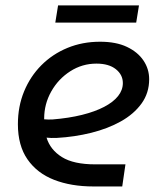

<svg xmlns="http://www.w3.org/2000/svg" viewBox="-20 -673 585 693"><path d="M317 0Q236.6 0 175.3 -23.9Q114 -47.8 79.3 -97.7Q44.6 -147.6 44.6 -224.6Q44.6 -288.8 66.9 -343Q89.2 -397.2 129.3 -437.5Q169.4 -477.8 223.5 -500.1Q277.6 -522.4 341.2 -522.4Q399 -522.4 438.1 -503.8Q477.2 -485.2 497.8 -454.6Q518.4 -424 518.4 -387.2Q518.4 -337.2 490.7 -299.1Q463 -261 416.1 -234.8Q369.2 -208.6 309.4 -193.7Q249.6 -178.8 185 -175.2Q174.4 -174.6 165.4 -175Q156.4 -175.4 148 -176.2Q161.4 -132.4 203.5 -106.1Q245.6 -79.8 323.4 -79.8H432.8L421.2 0ZM139.4 -242.4Q146.2 -242 153.7 -241.6Q161.2 -241.2 169.2 -241.8Q228.6 -246.6 275.7 -258.3Q322.8 -270 355.9 -287.3Q389 -304.6 406.2 -326.3Q423.4 -348 423.4 -373.2Q423.4 -403.2 398.1 -423.3Q372.8 -443.4 328 -443.4Q276.6 -443.4 233.5 -415.7Q190.4 -388 165 -342.9Q139.6 -297.8 139.4 -245.6Q139.4 -244.6 139.4 -244.2Q139.4 -243.8 139.4 -242.4ZM179.6 -591.4 189.6 -653.4H481.6L471.6 -591.4Z"/></svg>

Font: MuseoModerno Thin
Style: Italic
Weight: 100
Italic angle: -9°
Designer: Pablo Cosgaya, Héctor Gatti, Marcela Romero, and the Authors of The MuseoModerno Project.
Foundry: Omnibus-Type Team
Version: Version 1.003